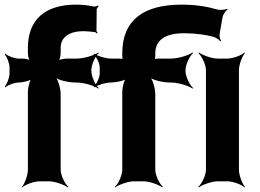

<svg xmlns="http://www.w3.org/2000/svg" viewBox="-29 -780 1120 826"><path d="M332 -646C350 -645 364 -644 378 -642C382 -642 386 -638 387 -636L391 -639C390 -641 386 -644 386 -647L387 -739C387 -743 392 -751 396 -753L392 -756C388 -754 380 -751 374 -752C352 -757 326 -760 298 -760C164 -760 91 -695 91 -574V-551C91 -540 95 -521 101 -515L104 -518C98 -524 79 -528 68 -528H52C33 -528 4 -539 -6 -549L-9 -546C1 -536 12 -507 12 -489V-465C12 -446 1 -417 -9 -407L-6 -404C4 -414 33 -425 52 -425C70 -425 102 -433 112 -443L109 -446C99 -436 91 -404 91 -386V-50C91 -26 77 11 65 24L67 26C80 14 117 0 141 0H182C206 0 246 14 262 26L265 24C250 11 232 -26 232 -50V-375C232 -399 221 -439 208 -451L206 -449C218 -436 265 -425 295 -425H301C331 -425 378 -411 394 -399L396 -401C381 -414 364 -451 364 -475V-478C364 -502 381 -539 396 -552L394 -554C378 -542 331 -528 301 -528H261C247 -528 225 -524 219 -518L222 -515C228 -521 232 -540 232 -551V-574C232 -622 271 -646 332 -646ZM763 -637C815 -637 859 -630 891 -621C901 -618 915 -608 919 -602L922 -604C918 -610 914 -625 916 -635L928 -704C930 -717 942 -734 950 -739L948 -742C940 -738 918 -736 906 -739C865 -751 817 -760 752 -760C586 -760 497 -692 497 -550V-539C497 -534 498 -524 501 -521L504 -524C501 -527 490 -528 484 -528H448C426 -528 389 -539 377 -549L374 -546C386 -536 400 -507 400 -489V-464C400 -446 386 -417 374 -407L377 -404C389 -414 426 -425 448 -425C470 -425 508 -433 518 -443L515 -446C505 -436 497 -404 497 -386V-50C497 -26 480 11 465 24L467 26C483 14 523 0 547 0H589C613 0 653 14 669 26L672 24C657 11 639 -26 639 -50V-375C639 -399 628 -439 615 -451L613 -449C625 -436 672 -425 702 -425H707C737 -425 783 -411 799 -399L802 -401C787 -414 769 -451 769 -475V-478C769 -502 787 -539 802 -552L799 -554C783 -542 737 -528 707 -528H653C647 -528 635 -527 632 -524L635 -521C638 -524 639 -534 639 -539V-550C639 -610 685 -637 763 -637ZM999 -50V-478C999 -502 1013 -539 1025 -552L1023 -554C1010 -542 973 -528 949 -528H907C883 -528 843 -542 827 -554L824 -552C839 -539 857 -502 857 -478V-50C857 -26 839 11 824 24L827 26C843 14 883 0 907 0H949C973 0 1010 14 1023 26L1025 24C1013 11 999 -26 999 -50Z"/></svg>

Font: Asimov
Style: EdgeWide
Weight: 500
Designer: Google
Version: Version 2.000980: 2014